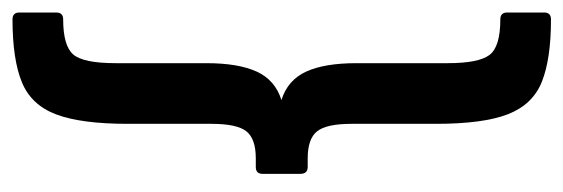

<svg xmlns="http://www.w3.org/2000/svg" viewBox="-320 -431 901 307"><g transform="rotate(90 130.5 -277.5)"><path d="M8 153Q-3 153 -3 142V83Q-3 72 8 72Q50 72 64 56Q78 40 78 -12V-157Q78 -208 91.5 -237.5Q105 -267 137 -277Q105 -287 91.5 -316.5Q78 -346 78 -397V-543Q78 -592 65 -609.5Q52 -627 8 -627Q-3 -627 -3 -638V-697Q-3 -708 8 -708Q71 -708 107.5 -693.5Q144 -679 159.5 -639.5Q175 -600 175 -524V-389Q175 -349 187 -334Q199 -319 230 -319H244Q255 -319 255 -307V-247Q255 -236 244 -236H230Q199 -236 187 -221Q175 -206 175 -165V-31Q175 43 160 83Q145 123 108.5 138Q72 153 8 153Z"/></g></svg>

Font: Sofia Sans Extra Cond
Style: Bold
Weight: 700
Width: 1
Designer: Botio Nikoltchev, Ani Petrova
Foundry: lettersoup
Version: Version 4.100; ttfautohint (v1.8.3)